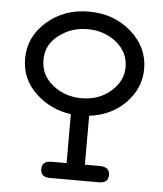

<svg xmlns="http://www.w3.org/2000/svg" viewBox="-49 -687 622 731"><g transform="rotate(5 262.5 -322.0)"><path d="M35 -445Q35 -528 101 -586Q167 -644 262 -644Q357 -644 423.5 -586Q490 -528 490 -445Q490 -371 435.5 -315Q381 -259 297 -249V-62H353Q392 -62 392 -31Q392 0 357 0H168Q133 0 133 -31Q133 -62 169 -62H227V-249Q150 -259 92.5 -312.5Q35 -366 35 -445ZM262 -313Q328 -313 373.5 -352.5Q419 -392 419 -445Q419 -503 372.5 -540Q326 -577 262 -577Q201 -577 153 -540.5Q105 -504 105 -446Q105 -388 151.5 -350.5Q198 -313 262 -313Z"/></g></svg>

Font: CMU Typewriter Text
Style: Regular
Weight: 500
Monospace: yes
Version: Version 0.7.0